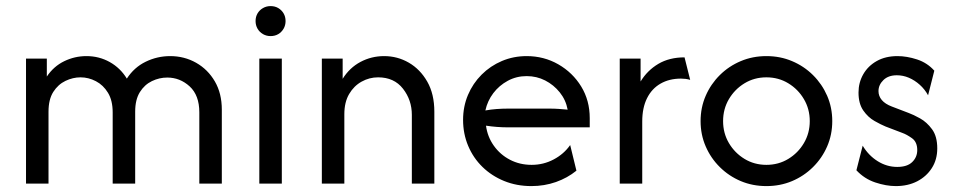

<svg xmlns="http://www.w3.org/2000/svg" viewBox="-20 -612 3186 640"><path d="M66.7 0V-416.7H136.1V-356.9Q159 -391 194.1 -408Q229.2 -425 268.1 -425Q310.4 -425 345.8 -405.2Q381.2 -385.4 402.8 -350Q427.1 -387.5 465.6 -406.2Q504.2 -425 547.2 -425Q594.4 -425 633.7 -402.8Q672.9 -380.6 696.2 -340.6Q719.4 -300.7 719.4 -246.5V0H644.4V-237.5Q644.4 -294.4 612.2 -324Q579.9 -353.5 537.5 -353.5Q511.1 -353.5 486.5 -341.7Q461.8 -329.9 446.2 -304.9Q430.6 -279.9 430.6 -239.6V0H355.6V-237.5Q355.6 -277.1 339.9 -302.8Q324.3 -328.5 299.7 -341.3Q275 -354.2 248.6 -354.2Q222.9 -354.2 198.3 -342.4Q173.6 -330.6 157.6 -305.6Q141.7 -280.6 141.7 -239.6V0Z M844.4 0V-416.7H919.4V0ZM881.9 -491.7Q868.1 -491.7 856.6 -498.3Q845.1 -504.9 838.5 -516.3Q831.9 -527.8 831.9 -541.7Q831.9 -556.2 838.5 -567.4Q845.1 -578.5 856.6 -585.1Q868.1 -591.7 881.9 -591.7Q896.5 -591.7 907.6 -585.1Q918.7 -578.5 925.3 -567.4Q931.9 -556.2 931.9 -541.7Q931.9 -527.8 925.3 -516.3Q918.7 -504.9 907.6 -498.3Q896.5 -491.7 881.9 -491.7Z M1052.8 0V-416.7H1122.2V-349.3Q1145.1 -386.1 1181.6 -405.6Q1218.1 -425 1260.4 -425Q1304.9 -425 1342.7 -403.1Q1380.6 -381.2 1404.2 -339.9Q1427.8 -298.6 1427.8 -239.6V0H1352.8V-229.2Q1352.8 -278.5 1323.3 -316.3Q1293.8 -354.2 1240.3 -354.2Q1211.1 -354.2 1185.4 -339.9Q1159.7 -325.7 1143.8 -298.6Q1127.8 -271.5 1127.8 -231.2V0Z M1751.4 8.3Q1702.1 8.3 1660.4 -8.7Q1618.8 -25.7 1588.2 -55.6Q1557.6 -85.4 1540.6 -125.7Q1523.6 -166 1523.6 -212.5Q1523.6 -256.9 1539.9 -295.5Q1556.2 -334 1585.4 -363.2Q1614.6 -392.4 1653.1 -408.7Q1691.7 -425 1735.4 -425Q1793.1 -425 1841 -397.6Q1888.9 -370.1 1917.4 -323.6Q1945.8 -277.1 1945.8 -218.1V-187.5H1673.6Q1655.6 -187.5 1636.8 -188.9Q1618.1 -190.3 1600 -193.1Q1604.9 -156.2 1626 -126.4Q1647.2 -96.5 1679.9 -79.5Q1712.5 -62.5 1752.1 -62.5Q1791.7 -62.5 1825.7 -80.6Q1859.7 -98.6 1880.6 -128.5L1901.4 -43.1Q1871.5 -18.8 1833 -5.2Q1794.4 8.3 1751.4 8.3ZM1597.9 -243.8Q1616.7 -247.2 1635.8 -248.6Q1654.9 -250 1673.6 -250H1811.8Q1827.1 -250 1842 -249Q1856.9 -247.9 1872.2 -246.5Q1866 -279.2 1845.8 -304.2Q1825.7 -329.2 1797.2 -343.8Q1768.8 -358.3 1735.4 -358.3Q1701.4 -358.3 1672.6 -342.7Q1643.8 -327.1 1624.3 -301.4Q1604.9 -275.7 1597.9 -243.8Z M2045.8 0V-416.7H2115.3V-340.3Q2137.5 -377.1 2174.3 -399Q2211.1 -420.8 2261.8 -420.8L2280.6 -345.8Q2273.6 -347.9 2265.6 -349Q2257.6 -350 2250 -350Q2211.1 -350 2181.9 -333.3Q2152.8 -316.7 2136.8 -284.7Q2120.8 -252.8 2120.8 -206.9V0Z M2534.7 8.3Q2488.9 8.3 2449.3 -8.3Q2409.7 -25 2379.5 -54.9Q2349.3 -84.7 2332.3 -124Q2315.3 -163.2 2315.3 -208.3Q2315.3 -253.5 2332.3 -292.7Q2349.3 -331.9 2379.5 -361.8Q2409.7 -391.7 2449.3 -408.3Q2488.9 -425 2534.7 -425Q2580.6 -425 2620.1 -408.3Q2659.7 -391.7 2689.9 -361.8Q2720.1 -331.9 2737.2 -292.7Q2754.2 -253.5 2754.2 -208.3Q2754.2 -163.2 2737.2 -124Q2720.1 -84.7 2689.9 -54.9Q2659.7 -25 2620.1 -8.3Q2580.6 8.3 2534.7 8.3ZM2534.7 -62.5Q2575 -62.5 2607.6 -82.3Q2640.3 -102.1 2659.7 -135.1Q2679.2 -168.1 2679.2 -208.3Q2679.2 -248.6 2659.7 -281.6Q2640.3 -314.6 2607.6 -334.4Q2575 -354.2 2534.7 -354.2Q2494.4 -354.2 2461.8 -334.4Q2429.2 -314.6 2409.7 -281.6Q2390.3 -248.6 2390.3 -208.3Q2390.3 -168.1 2409.7 -135.1Q2429.2 -102.1 2461.8 -82.3Q2494.4 -62.5 2534.7 -62.5Z M2966 8.3Q2934 8.3 2897.6 -3.8Q2861.1 -16 2834.7 -44.4L2855.6 -126.4Q2875 -93.8 2905.6 -74.7Q2936.1 -55.6 2970.8 -55.6Q3004.2 -55.6 3020.8 -71.9Q3037.5 -88.2 3037.5 -111.8Q3037.5 -138.9 3019.8 -151.4Q3002.1 -163.9 2988.2 -168.8L2931.9 -190.3Q2916.7 -196.5 2895.1 -208.7Q2873.6 -220.8 2857.6 -243.7Q2841.7 -266.7 2841.7 -303.5Q2841.7 -336.8 2857.6 -364.6Q2873.6 -392.4 2902.8 -408.7Q2931.9 -425 2971.5 -425Q3002.8 -425 3036.8 -413.9Q3070.8 -402.8 3094.4 -376.4L3073.6 -294.4Q3062.5 -314.6 3045.8 -329.5Q3029.2 -344.4 3009.7 -352.8Q2990.3 -361.1 2969.4 -361.1Q2941 -361.1 2924.7 -345.1Q2908.3 -329.2 2908.3 -308.3Q2908.3 -291.7 2919.4 -278.5Q2930.6 -265.3 2952.8 -256.9L3009 -235.4Q3024.3 -229.9 3046.9 -217.4Q3069.4 -204.9 3086.8 -181.2Q3104.2 -157.6 3104.2 -117.4Q3104.2 -79.9 3086.1 -51.7Q3068.1 -23.6 3037.2 -7.6Q3006.2 8.3 2966 8.3Z"/></svg>

Font: Afacad Flux
Style: Regular
Weight: 400
Designer: Kristian Moeller
Foundry: Dicotype
Version: Version 1.100